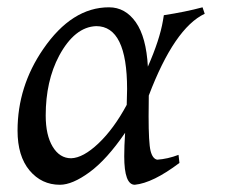

<svg xmlns="http://www.w3.org/2000/svg" viewBox="-20 -496 632 523"><path d="M173.8 -64.9Q206.5 -65.9 248.3 -105.5Q290 -145 325.2 -210.4L326.2 -253.4Q326.2 -424.8 242.2 -424.8Q183.6 -422.9 141.1 -344.2Q104.5 -275.4 104.5 -181.2Q104.5 -127.9 123.5 -96.4Q142.6 -64.9 173.8 -64.9ZM347.2 7.3Q318.4 7.3 318.4 -70.3Q318.4 -97.2 320.8 -134.3Q271 -61.5 224.1 -27.1Q177.2 7.3 143.1 7.3Q93.3 7.3 60.5 -31.7Q27.8 -70.8 27.8 -140.1Q27.8 -260.7 97.7 -362.3Q175.8 -476.1 276.9 -476.1Q321.3 -476.1 349.9 -435.5Q378.4 -395 382.8 -314.5Q415 -387.7 423.8 -439.5L426.3 -454.6Q484.4 -463.4 531.7 -476.1L537.6 -458.5Q455.1 -419.4 385.3 -235.8L384.8 -179.7Q384.8 -106.9 390.1 -85.2Q395.5 -63.5 408.2 -61Q437 -63 466.3 -74.2L468.8 -52.2Q396.5 2.4 347.2 7.3Z"/></svg>

Font: Kelvinch
Style: Italic
Weight: 400
Italic angle: -10°
Designer: Paul James Miller
Foundry: High-Logic / Made with FontCreator
Version: Version 3.40;July 22, 2017;FontCreator 11.0.0.2388 64-bit